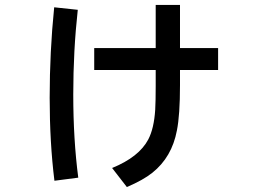

<svg xmlns="http://www.w3.org/2000/svg" viewBox="-20 -693 1039 787"><path d="M618.2 -672.9H717.8V-496.1H874V-406.2H717.8V-344.2Q717.8 -221.2 705.1 -158.2Q684.6 -48.8 604.5 15.1Q567.4 44.9 500 73.7L439.5 -4.4Q549.8 -49.3 587.9 -121.6Q611.3 -166.5 616.2 -243.2Q618.2 -278.8 618.2 -340.3V-406.2H366.2V-496.1H618.2ZM203.1 47.9Q183.6 -108.9 183.6 -292.5Q183.6 -480.5 202.1 -663.1L298.8 -652.8Q280.3 -484.9 280.3 -305.7Q280.3 -122.1 300.8 35.2Z"/></svg>

Font: UDEV Gothic 35
Style: Bold
Weight: 700
Version: v2.1.0; ttfautohint (v1.8.4.7-5d5b-dirty) -l 6 -r 45 -G 200 